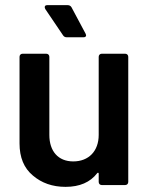

<svg xmlns="http://www.w3.org/2000/svg" viewBox="-20 -720 584 747"><path d="M364 -195C364 -132 325 -92 265 -92C206 -92 172 -132 172 -195V-499C172 -506 167 -511 160 -511H68C61 -511 56 -506 56 -499V-162C56 -108 73 -66 108 -37C142 -8 184 7 235 7C290 7 331 -11 358 -46C359 -47 360 -48 361 -48C362 -48 364 -48 364 -44V-12C364 -5 369 0 376 0H467C474 0 479 -5 479 -12V-499C479 -506 474 -511 467 -511H376C369 -511 364 -506 364 -499ZM258 -692C255 -697 250 -700 243 -700H164C157 -700 154 -697 154 -692C154 -690 155 -688 156 -685L225 -583C228 -578 233 -575 239 -575H305C312 -575 315 -578 315 -583C315 -584 314 -586 313 -589Z"/></svg>

Font: Barlow SemiBold Numbers
Style: Regular
Weight: 600
Designer: Jeremy Tribby
Foundry: Tribby Type
Version: Version 1.408